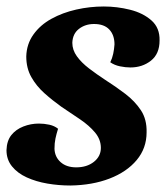

<svg xmlns="http://www.w3.org/2000/svg" viewBox="-29 -550 517 592"><path d="M188 22Q152 22 117 16Q82 10 53.5 -3Q25 -16 8 -37Q-9 -58 -9 -87Q-8 -116 6 -133.5Q20 -151 43 -160Q66 -169 91 -169Q107 -169 123 -165.5Q139 -162 150 -153Q145 -137 142 -123Q139 -109 139 -91Q140 -66 158 -50Q176 -34 206 -34Q239 -34 260.5 -51Q282 -68 282 -94Q282 -120 264 -141.5Q246 -163 218 -182Q190 -201 160 -221Q132 -241 107.5 -263Q83 -285 67.5 -312.5Q52 -340 52 -376Q53 -414 74 -443.5Q95 -473 129.5 -492Q164 -511 206 -520.5Q248 -530 291 -530Q332 -530 372 -520Q412 -510 438 -487Q464 -464 463 -425Q463 -384 436.5 -363Q410 -342 373 -342Q358 -342 341 -345.5Q324 -349 311 -358Q317 -370 320 -384Q323 -398 324 -413Q324 -442 308 -459Q292 -476 261 -476Q234 -476 214.5 -461Q195 -446 194 -418Q194 -396 208 -376.5Q222 -357 245.5 -339Q269 -321 295 -304Q328 -283 357.5 -260.5Q387 -238 405.5 -210Q424 -182 423 -142Q423 -93 392.5 -56.5Q362 -20 309 0.5Q256 21 188 22Z"/></svg>

Font: Sansita Swashed Light SemiBold
Style: Regular
Weight: 600
Version: Version 1.003